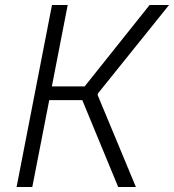

<svg xmlns="http://www.w3.org/2000/svg" viewBox="-20 -750 698 770"><path d="M109.5 0 177.5 -348.5H310L454 0H525L371.5 -369L373 -375.5L658 -730H580L319.5 -403.5H188L251.5 -730H188.5L46.5 0Z"/></svg>

Font: Monaspace Neon ExtraLight
Style: Italic
Weight: 200
Italic angle: -11°
Designer: Riley Cran & the Lettermatic Team
Foundry: Lettermatic
Version: Version 1.200 (Monaspace Neon)